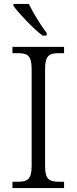

<svg xmlns="http://www.w3.org/2000/svg" viewBox="-20 -951 388 971"><path d="M195 -771H216V-784C187 -822 147 -886 126 -931H48V-921C73 -886 147 -807 195 -771ZM43 0H304V-32H278C231 -32 208 -42 208 -111V-603C208 -672 231 -682 278 -682H304V-714H43V-682H70C117 -682 140 -672 140 -603V-111C140 -42 117 -32 70 -32H43Z"/></svg>

Font: Noto Serif Devanagari Light
Style: Regular
Weight: 300
Designer: Universal Thirst, Indian Type Foundry and the Monotype Design Team
Foundry: Monotype Imaging Inc.
Version: Version 2.004